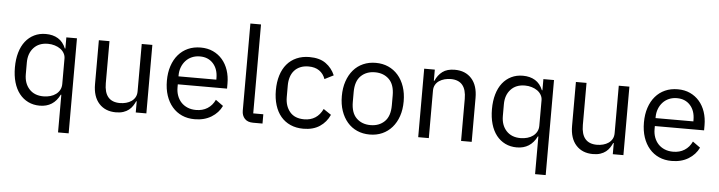

<svg xmlns="http://www.w3.org/2000/svg" viewBox="-53 -990 5396 1441"><g transform="rotate(5 2645.5 -270.0)"><path d="M415 -84H411Q364 12 260 12Q212 12 173 -7Q134 -26 106.5 -61Q79 -96 64.5 -146Q50 -196 50 -258Q50 -320 64.5 -370Q79 -420 106.5 -455Q134 -490 173 -509Q212 -528 260 -528Q314 -528 352.5 -504.5Q391 -481 411 -432H415V-516H495V200H415ZM282 -60Q309 -60 333.5 -67Q358 -74 376 -87.5Q394 -101 404.5 -120.5Q415 -140 415 -165V-357Q415 -378 404.5 -396.5Q394 -415 376 -428Q358 -441 333.5 -448.5Q309 -456 282 -456Q214 -456 175 -413.5Q136 -371 136 -302V-214Q136 -145 175 -102.5Q214 -60 282 -60Z M983 -84H979Q971 -66 959.5 -48.5Q948 -31 931 -17.5Q914 -4 890 4Q866 12 834 12Q754 12 707 -39.5Q660 -91 660 -185V-516H740V-199Q740 -60 858 -60Q882 -60 904.5 -66Q927 -72 944.5 -84Q962 -96 972.5 -114.5Q983 -133 983 -159V-516H1063V0H983Z M1427 12Q1374 12 1331.5 -7Q1289 -26 1258.5 -61.5Q1228 -97 1211.5 -146.5Q1195 -196 1195 -258Q1195 -319 1211.5 -369Q1228 -419 1258.5 -454.5Q1289 -490 1331.5 -509Q1374 -528 1427 -528Q1479 -528 1520 -509Q1561 -490 1590 -456.5Q1619 -423 1634.5 -377Q1650 -331 1650 -276V-238H1279V-214Q1279 -181 1289.5 -152.5Q1300 -124 1319.5 -103Q1339 -82 1367.5 -70Q1396 -58 1432 -58Q1481 -58 1517.5 -81Q1554 -104 1574 -147L1631 -106Q1606 -53 1553 -20.5Q1500 12 1427 12ZM1427 -461Q1394 -461 1367 -449.5Q1340 -438 1320.5 -417Q1301 -396 1290 -367.5Q1279 -339 1279 -305V-298H1564V-309Q1564 -378 1526.5 -419.5Q1489 -461 1427 -461Z M1867 0Q1825 0 1803.5 -23.5Q1782 -47 1782 -83V-740H1862V-70H1938V0Z M2246 12Q2192 12 2149 -7Q2106 -26 2076.5 -61Q2047 -96 2031.5 -146Q2016 -196 2016 -258Q2016 -320 2031.5 -370Q2047 -420 2076.5 -455Q2106 -490 2149 -509Q2192 -528 2246 -528Q2323 -528 2369.5 -494.5Q2416 -461 2439 -407L2372 -373Q2358 -413 2326 -435Q2294 -457 2246 -457Q2210 -457 2183 -445.5Q2156 -434 2138 -413.5Q2120 -393 2111 -364.5Q2102 -336 2102 -302V-214Q2102 -146 2138.5 -102.5Q2175 -59 2246 -59Q2343 -59 2386 -149L2444 -110Q2419 -54 2369.5 -21Q2320 12 2246 12Z M2746 12Q2694 12 2651 -7Q2608 -26 2577.5 -61.5Q2547 -97 2530 -146.5Q2513 -196 2513 -258Q2513 -319 2530 -369Q2547 -419 2577.5 -454.5Q2608 -490 2651 -509Q2694 -528 2746 -528Q2798 -528 2840.5 -509Q2883 -490 2914 -454.5Q2945 -419 2962 -369Q2979 -319 2979 -258Q2979 -196 2962 -146.5Q2945 -97 2914 -61.5Q2883 -26 2840.5 -7Q2798 12 2746 12ZM2746 -59Q2811 -59 2852 -99Q2893 -139 2893 -221V-295Q2893 -377 2852 -417Q2811 -457 2746 -457Q2681 -457 2640 -417Q2599 -377 2599 -295V-221Q2599 -139 2640 -99Q2681 -59 2746 -59Z M3111 0V-516H3191V-432H3195Q3214 -476 3248.5 -502Q3283 -528 3341 -528Q3421 -528 3467.5 -476.5Q3514 -425 3514 -331V0H3434V-317Q3434 -456 3317 -456Q3293 -456 3270.5 -450Q3248 -444 3230 -432Q3212 -420 3201.5 -401.5Q3191 -383 3191 -358V0Z M4009 -84H4005Q3958 12 3854 12Q3806 12 3767 -7Q3728 -26 3700.5 -61Q3673 -96 3658.5 -146Q3644 -196 3644 -258Q3644 -320 3658.5 -370Q3673 -420 3700.5 -455Q3728 -490 3767 -509Q3806 -528 3854 -528Q3908 -528 3946.5 -504.5Q3985 -481 4005 -432H4009V-516H4089V200H4009ZM3876 -60Q3903 -60 3927.5 -67Q3952 -74 3970 -87.5Q3988 -101 3998.5 -120.5Q4009 -140 4009 -165V-357Q4009 -378 3998.5 -396.5Q3988 -415 3970 -428Q3952 -441 3927.5 -448.5Q3903 -456 3876 -456Q3808 -456 3769 -413.5Q3730 -371 3730 -302V-214Q3730 -145 3769 -102.5Q3808 -60 3876 -60Z M4577 -84H4573Q4565 -66 4553.5 -48.5Q4542 -31 4525 -17.5Q4508 -4 4484 4Q4460 12 4428 12Q4348 12 4301 -39.5Q4254 -91 4254 -185V-516H4334V-199Q4334 -60 4452 -60Q4476 -60 4498.5 -66Q4521 -72 4538.5 -84Q4556 -96 4566.5 -114.5Q4577 -133 4577 -159V-516H4657V0H4577Z M5021 12Q4968 12 4925.5 -7Q4883 -26 4852.5 -61.5Q4822 -97 4805.5 -146.5Q4789 -196 4789 -258Q4789 -319 4805.5 -369Q4822 -419 4852.5 -454.5Q4883 -490 4925.5 -509Q4968 -528 5021 -528Q5073 -528 5114 -509Q5155 -490 5184 -456.5Q5213 -423 5228.5 -377Q5244 -331 5244 -276V-238H4873V-214Q4873 -181 4883.5 -152.5Q4894 -124 4913.5 -103Q4933 -82 4961.5 -70Q4990 -58 5026 -58Q5075 -58 5111.5 -81Q5148 -104 5168 -147L5225 -106Q5200 -53 5147 -20.5Q5094 12 5021 12ZM5021 -461Q4988 -461 4961 -449.5Q4934 -438 4914.5 -417Q4895 -396 4884 -367.5Q4873 -339 4873 -305V-298H5158V-309Q5158 -378 5120.5 -419.5Q5083 -461 5021 -461Z"/></g></svg>

Font: IBM Plex Sans KR
Style: Regular
Weight: 400
Designer: Mike Abbink; Paul van der Laan; Pieter van Rosmalen; Wujin Sim; Chorong Kim; Dohee Lee;
Foundry: Sandoll Inc.
Version: Version 1.000